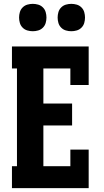

<svg xmlns="http://www.w3.org/2000/svg" viewBox="-20 -976 540 996"><path d="M42 0V-114H68V-621H42V-735H440V-535H345V-621H205V-439H354V-325H205V-114H345V-200H440V0ZM350 -814Q336 -814 322 -818Q308 -822 297.5 -832.5Q287 -843 283 -857Q279 -871 279 -885Q279 -899 283 -913Q287 -927 297.5 -937.5Q308 -948 322 -952Q336 -956 350 -956Q364 -956 378 -952Q392 -948 402.5 -937.5Q413 -927 417 -913Q421 -899 421 -885Q421 -871 417 -857Q413 -843 402.5 -832.5Q392 -822 378 -818Q364 -814 350 -814ZM150 -814Q136 -814 122 -818Q108 -822 97.5 -832.5Q87 -843 83 -857Q79 -871 79 -885Q79 -899 83 -913Q87 -927 97.5 -937.5Q108 -948 122 -952Q136 -956 150 -956Q164 -956 178 -952Q192 -948 202.5 -937.5Q213 -927 217 -913Q221 -899 221 -885Q221 -871 217 -857Q213 -843 202.5 -832.5Q192 -822 178 -818Q164 -814 150 -814Z"/></svg>

Font: Iosevka Slab Heavy
Style: Regular
Weight: 900
Monospace: yes
Designer: Belleve Invis
Foundry: Belleve Invis
Version: Version 11.1.0; ttfautohint (v1.8.3)